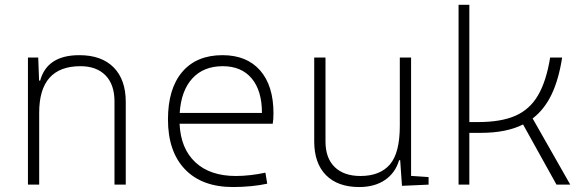

<svg xmlns="http://www.w3.org/2000/svg" viewBox="-20 -752 2384 782"><path d="M93.8 0V-517.6H135.7L139.2 -423.8H143.6Q171.9 -527.3 303.2 -527.3Q393.6 -527.3 442.9 -477.5Q492.2 -427.7 492.2 -336.9V0H446.3V-338.9Q446.3 -407.7 409.7 -445.1Q373 -482.4 307.6 -482.4Q139.6 -482.4 139.6 -293V0Z M929.2 9.8Q802.7 9.8 733.4 -62.5Q664.1 -134.8 664.1 -265.6Q664.1 -390.6 722.2 -459Q780.3 -527.3 886.2 -527.3Q984.9 -527.3 1039.3 -465.3Q1093.8 -403.3 1093.8 -291Q1093.8 -263.7 1090.8 -248H711.4Q715.8 -147 775.6 -91.1Q835.4 -35.2 940.9 -35.2Q968.3 -35.2 1000.5 -38.8Q1032.7 -42.5 1061 -48.8L1068.4 -3.9Q1040.5 2.4 1003.7 6.1Q966.8 9.8 929.2 9.8ZM887.2 -482.4Q809.1 -482.4 763.4 -432.6Q717.8 -382.8 711.9 -292H1046.9Q1046.9 -382.8 1005.1 -432.6Q963.4 -482.4 887.2 -482.4Z M1443.4 9.8Q1355.5 9.8 1307.6 -38.8Q1259.8 -87.4 1259.8 -175.8V-517.6H1305.7V-175.8Q1305.7 -107.9 1343.3 -71.5Q1380.9 -35.2 1448.2 -35.2Q1527.3 -35.2 1567.9 -82Q1608.4 -128.9 1608.4 -239.3V-517.6H1654.3V-35.6L1725.6 -30.8V0L1617.2 4.9L1609.9 -99.6H1605.5Q1590.3 -47.9 1548.1 -19Q1505.9 9.8 1443.4 9.8Z M1847.7 0V-732.4H1891.6V-254.9H1928.7Q2020.5 -254.9 2079.1 -280.5Q2137.7 -306.2 2171.4 -363.8Q2205.1 -421.4 2220.7 -517.6H2269.5Q2255.9 -428.7 2226.6 -367.4Q2197.3 -306.2 2149.4 -269.5L2302.7 0H2246.6L2110.4 -245.1Q2042.5 -210.9 1938.5 -210.9H1891.6V0Z"/></svg>

Font: Caskaydia Cove ExtraLight
Style: Regular
Weight: 200
Monospace: yes
Designer: Aaron Bell
Foundry: Saja Typeworks
Version: Version 4.300; ttfautohint (v1.8.3)